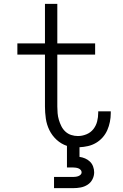

<svg xmlns="http://www.w3.org/2000/svg" viewBox="-20 -755 640 995"><path d="M260 220V162H360Q366 162 373 161Q380 160 386.5 157.5Q393 155 398 150Q403 145 403 138Q403 131 398 125.5Q393 120 386.5 117.5Q380 115 373 114Q366 113 360 113H327V1Q297 -9 273.5 -30.5Q250 -52 236 -80.5Q222 -109 217.5 -140.5Q213 -172 213 -203V-472H70V-530H213V-735H277V-530H473V-472H277V-203Q277 -186 278.5 -168.5Q280 -151 285 -134Q290 -117 298 -101Q306 -85 319 -73Q332 -61 349 -55.5Q366 -50 384 -50Q406 -50 428 -59Q450 -68 464 -86Q478 -104 483.5 -126Q489 -148 489 -171Q489 -173 489 -174.5Q489 -176 489 -178H554Q554 -176 554 -173.5Q554 -171 554 -168Q554 -146 549.5 -123.5Q545 -101 536 -80.5Q527 -60 512 -43Q497 -26 477.5 -14.5Q458 -3 436 2Q414 7 392 8V58Q407 60 421 66Q435 72 446 82.5Q457 93 462.5 108Q468 123 468 138Q468 157 459 174.5Q450 192 433.5 202.5Q417 213 398 216.5Q379 220 360 220Z"/></svg>

Font: Iosevka Curly Slab LtEx
Style: Regular
Weight: 300
Width: 7
Monospace: yes
Designer: Belleve Invis
Foundry: Belleve Invis
Version: Version 11.1.0; ttfautohint (v1.8.3)